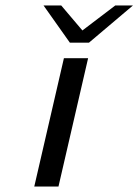

<svg xmlns="http://www.w3.org/2000/svg" viewBox="-20 -686 509 706"><path d="M140 -666H205L283 -574L404 -666H469L307 -529H237ZM106 0 215 -472H304L195 0Z"/></svg>

Font: Coval
Style: Book Italic
Weight: 350
Foundry: Context Ltd
Version: Version 001.000